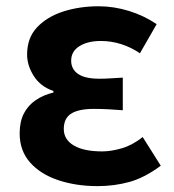

<svg xmlns="http://www.w3.org/2000/svg" viewBox="-20 -594 568 627"><path d="M298.9 13.8Q228.1 13.8 170 -5.7Q111.9 -25.2 78 -63.7Q44.2 -102.2 44.2 -158.2Q44.2 -196.6 57.9 -223.3Q71.7 -250 96.7 -267Q121.6 -284 154.5 -291.8V-296.8Q111.9 -311.5 90.2 -345.9Q68.5 -380.4 68.5 -415.9Q68.5 -470.3 101.2 -505Q133.9 -539.6 187 -556.6Q240.1 -573.5 301.8 -573.5Q352.1 -573.5 401.4 -558.2Q450.6 -542.9 491.6 -515.1L437 -420Q407.6 -439.8 375.4 -450Q343.1 -460.2 309.1 -460.2Q266.7 -460.2 239.5 -443.3Q212.4 -426.4 212.4 -396Q212.4 -367.9 235.2 -352.4Q258.1 -336.9 304.6 -336.9Q322 -336.9 341.9 -338.2Q361.8 -339.5 381 -340.5V-234Q356.4 -236 332.8 -237.2Q309.2 -238.4 287.1 -238.4Q236.8 -238.4 212.5 -223Q188.3 -207.6 188.3 -172.6Q188.3 -138.3 221 -118.9Q253.7 -99.6 313.8 -99.6Q343.3 -99.6 378 -109.8Q412.6 -120 446 -146.4L505 -52.9Q452.2 -13.5 402.7 0.1Q353.2 13.8 298.9 13.8Z"/></svg>

Font: Noto Sans TC
Style: Regular
Weight: 100
Designer: Ryoko NISHIZUKA 西塚涼子 (kana, bopomofo & ideographs); Paul D. Hunt (Latin, Greek & Cyrillic); Sandoll Communications 산돌커뮤니
Foundry: Adobe
Version: Version 2.004;hotconv 1.0.118;makeotfexe 2.5.65603